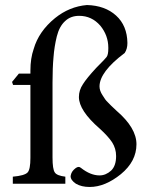

<svg xmlns="http://www.w3.org/2000/svg" viewBox="-20 -731 590 764"><path d="M101 -438V-450Q101 -499 114 -536Q134 -606 199 -659Q256 -705 326 -711Q398 -709 442 -669Q486 -629 487 -560Q487 -536 476 -520Q376 -445 376 -387Q376 -370 388 -352Q399 -333 409 -324Q418 -314 444 -290Q523 -222 523 -157Q523 -89 461 -38Q398 13 337 13Q304 13 282 0Q261 -14 261 -30Q261 -32 262 -35Q265 -50 281 -62Q293 -71 302 -63Q340 -33 376 -33Q401 -33 422 -52Q442 -71 442 -110Q442 -140 426 -165Q410 -189 377 -219Q294 -291 294 -345Q294 -372 310 -396Q325 -420 363 -461Q401 -499 404 -504Q411 -513 411 -538Q411 -540 411 -541Q411 -590 379 -629Q345 -668 295 -668Q261 -668 239 -647Q216 -626 206 -586Q196 -545 193 -504Q189 -462 189 -403V-104Q189 -58 198 -45Q206 -32 240 -28V0H31V-28Q78 -32 90 -45Q101 -57 101 -103V-393H32L28 -405L55 -438Z"/></svg>

Font: Ponomar
Style: Regular
Weight: 400
Version: Version 1.301; ttfautohint (v1.8.4.7-5d5b)